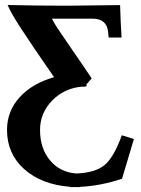

<svg xmlns="http://www.w3.org/2000/svg" viewBox="-20 -753 569 775"><path d="M262.7 2.4V1Q146.5 -8.3 77.4 -70.6Q8.3 -132.8 8.3 -228.5Q8.3 -304.2 59.3 -360.4Q110.4 -416.5 198.2 -441.4Q104 -577.6 63 -640.9Q22 -704.1 10.7 -732.9Q129.9 -730 238.8 -730H258.3Q264.6 -730 353.8 -731.2Q442.9 -732.4 464.8 -732.4Q466.3 -669.9 470.7 -601.6H418.5L416.5 -623.5Q411.1 -677.7 353.5 -677.7H189.5Q197.8 -660.6 215.1 -634.5Q232.4 -608.4 273.7 -548.8Q314.9 -489.3 350.1 -436.5L329.1 -412.6V-404.3Q327.6 -404.3 325 -404.1Q322.3 -403.8 321.3 -403.8L319.8 -402.3L312 -403.3Q239.7 -397.5 190.7 -347.2Q141.6 -296.9 141.6 -228.5Q141.6 -153.8 181.9 -105.7Q222.2 -57.6 287.6 -52.7Q365.2 -55.7 402.6 -87.2Q439.9 -118.7 471.7 -207L520.5 -191.9Q479 -54.7 472.7 -31.7Q388.2 -2.9 300.8 1.5V2.4Q291 2.4 286.1 2Q278.3 2.4 262.7 2.4Z"/></svg>

Font: Flanker
Style: Bold
Weight: 700
Designer: Flanker
Foundry: Flanker
Version: Version 2.021